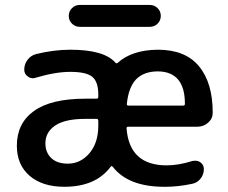

<svg xmlns="http://www.w3.org/2000/svg" viewBox="-20 -753 904 762"><path d="M370.1 -253.9V-273.4Q370.1 -281.2 363.3 -281.2H318.4Q238.3 -281.2 199.2 -254.9Q160.2 -228.5 160.2 -184.6Q160.2 -147.5 183.6 -125.5Q207 -103.5 249 -103.5Q299.8 -103.5 335 -145Q370.1 -186.5 370.1 -253.9ZM488.3 -250Q481.4 -250 482.4 -242.2Q494.1 -96.7 641.6 -96.7Q688.5 -96.7 744.1 -114.3Q750 -115.2 754.9 -115.2Q765.6 -115.2 774.4 -109.4Q789.1 -99.6 789.1 -82Q789.1 -60.5 775.9 -43.9Q762.7 -27.3 742.2 -23.4Q686.5 -11.7 637.7 -11.7Q634.8 -11.7 631.8 -11.7Q489.3 -11.7 427.7 -90.8Q422.9 -96.7 418.9 -90.8Q359.4 -11.7 235.4 -11.7Q148.4 -11.7 97.7 -55.2Q46.9 -98.6 46.9 -174.8Q46.9 -263.7 114.7 -312.5Q182.6 -361.3 318.4 -361.3H363.3Q370.1 -361.3 370.1 -369.1V-377.9Q370.1 -428.7 346.2 -448.2Q322.3 -467.8 258.8 -467.8Q199.2 -467.8 121.1 -444.3Q116.2 -442.4 110.4 -442.4Q99.6 -442.4 90.8 -449.2Q76.2 -459 76.2 -476.6Q76.2 -498 88.9 -515.1Q101.6 -532.2 122.1 -538.1Q193.4 -555.7 258.8 -555.7Q392.6 -555.7 437.5 -504.9Q442.4 -499 447.3 -503.9Q503.9 -554.7 606.4 -555.7Q715.8 -555.7 769.5 -490.2Q824.2 -424.8 824.2 -305.7Q824.2 -282.2 806.6 -266.6Q788.1 -250 762.7 -250ZM483.4 -340.8Q482.4 -334 490.2 -334H707Q713.9 -334 713.9 -340.8Q713.9 -468.8 606.4 -469.7Q550.8 -469.7 519.5 -437.5Q490.2 -406.2 483.4 -340.8ZM296.9 -646.5Q278.3 -646.5 265.6 -659.2Q252.9 -671.9 252.9 -689.9Q252.9 -708 265.6 -720.7Q278.3 -733.4 296.9 -733.4H574.2Q592.8 -733.4 605.5 -720.7Q618.2 -708 618.2 -689.9Q618.2 -671.9 605.5 -659.2Q592.8 -646.5 574.2 -646.5Z"/></svg>

Font: Gen Jyuu Gothic Medium
Style: Regular
Weight: 500
Designer: [Source Han Sans]
Ryoko NISHIZUKA  (kana & ideographs); Paul D. Hunt (Latin, Greek & Cyrillic); Wenlong ZHANG  (bopomofo
Version: Version 1.002.20150607